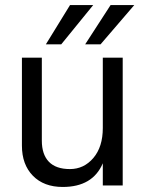

<svg xmlns="http://www.w3.org/2000/svg" viewBox="-20 -736 580 762"><path d="M223 -560H162L258 -716H350ZM379 -560H318L419 -716H513ZM467 0H388V-88Q348 6 229 6Q154 6 110.5 -38.5Q67 -83 67 -158V-507H146V-178Q146 -123 174 -94Q202 -65 257.5 -65Q313 -65 350.5 -109Q388 -153 388 -228V-507H467Z"/></svg>

Font: Hind Colombo
Style: Regular
Weight: 400
Designer: Jyotish Sonowal, Aditi Pimprikar
Foundry: Indian Type Foundry
Version: Version 1.000;PS 1.0;hotconv 1.0.86;makeotf.lib2.5.63406; tt